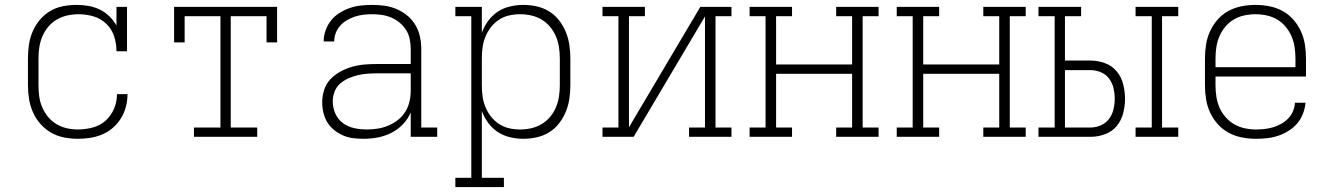

<svg xmlns="http://www.w3.org/2000/svg" viewBox="-20 -558 5440 783"><path d="M298 8Q269 8 241 2.5Q213 -3 188.5 -17Q164 -31 145 -52.5Q126 -74 114.5 -100Q103 -126 98.5 -154Q94 -182 94 -210V-320Q94 -348 98 -375.5Q102 -403 113 -429Q124 -455 142 -476.5Q160 -498 184 -512.5Q208 -527 236 -532.5Q264 -538 292 -538Q316 -538 340 -534Q364 -530 386 -519.5Q408 -509 425.5 -492Q443 -475 455 -454V-530H498V-349H455Q455 -380 445.5 -409.5Q436 -439 414 -460.5Q392 -482 362 -491Q332 -500 301 -500Q278 -500 255 -495Q232 -490 212 -478.5Q192 -467 177 -449Q162 -431 153 -410Q144 -389 140.5 -366Q137 -343 137 -320V-210Q137 -187 140 -164.5Q143 -142 152 -121Q161 -100 175.5 -82Q190 -64 210 -52Q230 -40 252.5 -35Q275 -30 298 -30Q328 -30 358 -38Q388 -46 410.5 -66Q433 -86 445 -114.5Q457 -143 457 -174H500Q500 -148 493.5 -123Q487 -98 473.5 -76Q460 -54 440.5 -37Q421 -20 397.5 -10Q374 0 348.5 4Q323 8 298 8Z M771 0V-38H879V-492H733V-385H690V-530H1110V-385H1067V-492H921V-38H1029V0Z M1463 8Q1442 8 1420.5 5.5Q1399 3 1379.5 -5.5Q1360 -14 1343 -27.5Q1326 -41 1315 -59Q1304 -77 1299 -98Q1294 -119 1294 -141Q1294 -166 1302 -191.5Q1310 -217 1328 -235.5Q1346 -254 1369 -266.5Q1392 -279 1417 -286Q1442 -293 1468 -295Q1494 -297 1520 -297H1655V-358Q1655 -378 1651 -398Q1647 -418 1636.5 -435Q1626 -452 1610.5 -465Q1595 -478 1576.5 -486Q1558 -494 1538 -497Q1518 -500 1498 -500Q1481 -500 1463 -498Q1445 -496 1428 -490.5Q1411 -485 1395.5 -476Q1380 -467 1368 -454Q1356 -441 1349.5 -424Q1343 -407 1343 -389H1300Q1300 -412 1308 -434.5Q1316 -457 1330.5 -475Q1345 -493 1365 -505.5Q1385 -518 1407 -525.5Q1429 -533 1452 -535.5Q1475 -538 1498 -538Q1524 -538 1549 -534.5Q1574 -531 1597.5 -521Q1621 -511 1641 -494.5Q1661 -478 1674 -456Q1687 -434 1692.5 -409Q1698 -384 1698 -358V-38H1763V0H1655V-100Q1644 -73 1623.5 -51.5Q1603 -30 1576.5 -16.5Q1550 -3 1521 2.5Q1492 8 1463 8ZM1476 -30Q1498 -30 1520.5 -33.5Q1543 -37 1564 -46Q1585 -55 1603 -69Q1621 -83 1633 -102.5Q1645 -122 1650 -144Q1655 -166 1655 -189V-259H1520Q1500 -259 1479.5 -257.5Q1459 -256 1439.5 -251.5Q1420 -247 1401 -238.5Q1382 -230 1367 -217Q1352 -204 1344.5 -184.5Q1337 -165 1337 -145Q1337 -119 1347.5 -95Q1358 -71 1378.5 -56Q1399 -41 1424.5 -35.5Q1450 -30 1476 -30Z M1837 205V167H1902V-492H1837V-530H1945V-424Q1954 -450 1970.5 -472.5Q1987 -495 2009.5 -510Q2032 -525 2059.5 -531.5Q2087 -538 2114 -538Q2142 -538 2169 -532Q2196 -526 2219.5 -511.5Q2243 -497 2260 -475Q2277 -453 2287.5 -427.5Q2298 -402 2302 -374.5Q2306 -347 2306 -320V-210Q2306 -183 2302 -155.5Q2298 -128 2287.5 -102.5Q2277 -77 2260 -55Q2243 -33 2219.5 -18.5Q2196 -4 2169 2Q2142 8 2114 8Q2087 8 2059.5 1.5Q2032 -5 2009.5 -20Q1987 -35 1970.5 -57.5Q1954 -80 1945 -106V167H2035V205ZM2101 -30Q2124 -30 2146.5 -35Q2169 -40 2189 -52Q2209 -64 2223.5 -81.5Q2238 -99 2247 -120Q2256 -141 2259.5 -164Q2263 -187 2263 -210V-320Q2263 -343 2259.5 -366Q2256 -389 2247 -410Q2238 -431 2223.5 -448.5Q2209 -466 2189 -478Q2169 -490 2146.5 -495Q2124 -500 2101 -500Q2078 -500 2056 -495Q2034 -490 2015 -477.5Q1996 -465 1982 -447Q1968 -429 1959.5 -408Q1951 -387 1948 -365Q1945 -343 1945 -320V-210Q1945 -187 1948 -165Q1951 -143 1959.5 -122Q1968 -101 1982 -83Q1996 -65 2015 -52.5Q2034 -40 2056 -35Q2078 -30 2101 -30Z M2437 0V-38H2502V-492H2437V-530H2610V-492H2545V-39L2836 -530H2963V-492H2898V-38H2963V0H2790V-38H2855V-491L2564 0Z M3037 0V-38H3102V-492H3037V-530H3210V-492H3145V-295H3455V-492H3390V-530H3563V-492H3498V-38H3563V0H3390V-38H3455V-257H3145V-38H3210V0Z M3637 0V-38H3702V-492H3637V-530H3810V-492H3745V-295H4055V-492H3990V-530H4163V-492H4098V-38H4163V0H3990V-38H4055V-257H3745V-38H3810V0Z M4611 0V-38H4677V-492H4611V-530H4785V-492H4719V-38H4785V0ZM4215 0V-38H4281V-492H4215V-530H4389V-492H4323V-311H4428Q4457 -311 4486 -300.5Q4515 -290 4534 -267Q4553 -244 4560.5 -214.5Q4568 -185 4568 -155Q4568 -126 4560.5 -96.5Q4553 -67 4534 -44Q4515 -21 4486 -10.5Q4457 0 4428 0ZM4323 -38H4428Q4449 -38 4469.5 -47Q4490 -56 4503 -73.5Q4516 -91 4521 -112.5Q4526 -134 4526 -155Q4526 -177 4521 -198.5Q4516 -220 4503 -237.5Q4490 -255 4469.5 -263.5Q4449 -272 4428 -272H4323Z M5102 8Q5073 8 5044.5 2.5Q5016 -3 4991 -16.5Q4966 -30 4946.5 -51.5Q4927 -73 4915 -99Q4903 -125 4898.5 -153Q4894 -181 4894 -210V-320Q4894 -348 4898.5 -376.5Q4903 -405 4915 -431Q4927 -457 4946 -478.5Q4965 -500 4990 -513.5Q5015 -527 5043.5 -532.5Q5072 -538 5100 -538Q5128 -538 5156.5 -532.5Q5185 -527 5210 -513.5Q5235 -500 5254 -478.5Q5273 -457 5285 -431Q5297 -405 5301.5 -376.5Q5306 -348 5306 -320V-246H4937V-210Q4937 -187 4940.5 -164Q4944 -141 4953 -120Q4962 -99 4977.5 -81Q4993 -63 5013 -51.5Q5033 -40 5055.5 -35Q5078 -30 5102 -30Q5119 -30 5137 -32Q5155 -34 5172 -39Q5189 -44 5205 -53Q5221 -62 5233.5 -75Q5246 -88 5253 -104.5Q5260 -121 5261 -139H5304Q5302 -116 5293.5 -94Q5285 -72 5270 -54.5Q5255 -37 5235 -24.5Q5215 -12 5193 -4.5Q5171 3 5148 5.5Q5125 8 5102 8ZM5263 -284V-320Q5263 -343 5259.5 -366Q5256 -389 5247 -410Q5238 -431 5223 -449Q5208 -467 5188.5 -478.5Q5169 -490 5146 -495Q5123 -500 5100 -500Q5077 -500 5054 -495Q5031 -490 5011.5 -478.5Q4992 -467 4977 -449Q4962 -431 4953 -410Q4944 -389 4940.5 -366Q4937 -343 4937 -320V-284Z"/></svg>

Font: Iosevka Curly Slab XLtEx
Style: Regular
Weight: 200
Width: 7
Monospace: yes
Designer: Belleve Invis
Foundry: Belleve Invis
Version: Version 11.1.0; ttfautohint (v1.8.3)